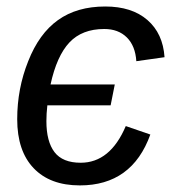

<svg xmlns="http://www.w3.org/2000/svg" viewBox="-20 -558 536 588"><path d="M227.1 -59.6Q317.4 -59.6 365.2 -171.9L440.4 -146Q384.3 9.8 224.6 9.8Q133.3 9.8 83 -43Q32.7 -95.7 32.7 -192.9Q32.7 -286.6 66.4 -370.6Q99.6 -455.1 157.7 -496.6Q215.8 -538.1 302.2 -538.1Q383.8 -538.1 431.4 -496.8Q479 -455.6 483.9 -382.8L397.5 -370.6Q394.5 -417.5 368.4 -443.4Q342.3 -469.2 299.3 -469.2Q231.4 -469.2 192.6 -428Q153.8 -386.7 134.8 -299.3H331.5L318.8 -235.4H125Q123.5 -222.7 122.8 -210.4Q122.1 -198.2 122.1 -187Q122.1 -124.5 147 -92Q171.9 -59.6 227.1 -59.6Z"/></svg>

Font: Arimo
Style: Italic
Weight: 400
Italic angle: -12°
Designer: Steve Matteson
Foundry: Monotype Imaging Inc.
Version: Version 1.33